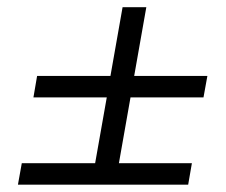

<svg xmlns="http://www.w3.org/2000/svg" viewBox="-20 -619 626 533"><path d="M72.8 -348.6 83 -408.2H286.6L320.3 -599.1H386.2L352.5 -408.2H555.7L544.9 -348.6H342.3L310.1 -166H512.7L502.4 -106.4H29.8L40.5 -166H244.1L276.4 -348.6Z"/></svg>

Font: Cascadia Mono Light
Style: Italic
Weight: 300
Italic angle: -10°
Monospace: yes
Designer: Aaron Bell
Foundry: Saja Typeworks
Version: Version 2404.023; ttfautohint (v1.8.4)